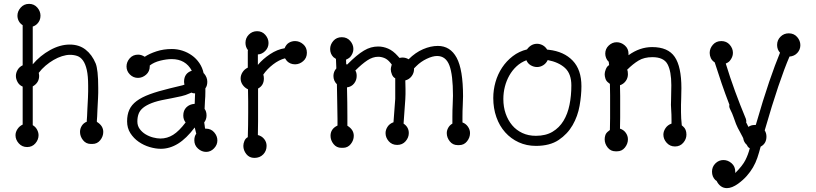

<svg xmlns="http://www.w3.org/2000/svg" viewBox="-20 -757 4211 991"><path d="M172 -634Q162 -624 149 -620V-425Q187 -470 238.5 -498.5Q290 -527 340 -527Q388 -527 421.5 -501Q455 -475 474 -429Q480 -414 483.5 -383Q487 -352 487 -304Q487 -291 487 -277.5Q487 -264 486 -250L483 -192Q482 -167 481.5 -156.5Q481 -146 480.5 -142Q480 -138 480 -136.5Q480 -135 480 -128Q513 -108 513 -76Q513 -53 497.5 -33.5Q482 -14 457 -14H449Q424 -14 408.5 -33.5Q393 -53 393 -76Q393 -93 402 -107.5Q411 -122 428 -129Q428 -137 428 -138.5Q428 -140 428.5 -144Q429 -148 429.5 -158.5Q430 -169 431 -194L434 -252Q435 -269 435 -285Q435 -301 435 -315Q435 -365 428 -396Q421 -427 408.5 -444.5Q396 -462 379 -468Q362 -474 341 -474Q322 -474 300 -467Q278 -460 256.5 -447.5Q235 -435 215 -418Q195 -401 180 -381Q181 -376 181.5 -372Q182 -368 182 -365Q182 -330 149 -311V-111Q164 -102 171.5 -87.5Q179 -73 179 -59Q179 -36 162.5 -17Q146 2 120 2Q94 2 77 -17Q60 -36 60 -59Q60 -75 70 -90.5Q80 -106 97 -114V-310Q80 -317 71 -333Q62 -349 62 -365Q62 -381 71 -396.5Q80 -412 97 -420V-627Q83 -636 76.5 -649Q70 -662 70 -676Q70 -699 87 -718Q104 -737 130 -737Q156 -737 172.5 -718Q189 -699 189 -676Q189 -651 172 -634Z M753 -419V-415Q753 -388 734 -371.5Q715 -355 692 -355Q668 -355 650.5 -372.5Q633 -390 633 -414Q633 -437 649.5 -456Q666 -475 693 -475Q710 -475 727 -464Q751 -480 787.5 -492Q824 -504 867 -504Q895 -504 921.5 -495.5Q948 -487 970.5 -471Q993 -455 1009 -431.5Q1025 -408 1031 -379L1033 -378Q1050 -358 1050 -335Q1050 -314 1040 -301V-283Q1040 -270 1039.5 -259Q1039 -248 1038 -237L1036 -195Q1046 -182 1046 -161Q1046 -141 1034 -125Q1036 -117 1036.5 -108.5Q1037 -100 1039 -93H1043Q1069 -93 1085.5 -74Q1102 -55 1102 -32Q1102 -9 1084.5 9Q1067 27 1044 27Q1021 27 1002 10Q983 -7 983 -33Q983 -54 993 -67L985 -99Q942 -42 899 -15.5Q856 11 810 11Q783 11 752.5 2Q722 -7 696 -25Q670 -43 653 -69.5Q636 -96 636 -131Q636 -165 647.5 -190.5Q659 -216 685 -235.5Q711 -255 753 -270.5Q795 -286 857 -301L915 -315Q919 -316 923 -317Q927 -318 932 -320Q931 -325 930.5 -329Q930 -333 930 -335Q930 -379 970 -392Q938 -452 866 -452Q840 -452 807.5 -444Q775 -436 753 -419ZM987 -275Q975 -275 968 -279L961 -276Q937 -265 916 -260.5Q895 -256 866 -250L835 -244Q791 -236 763 -225Q735 -214 718.5 -200.5Q702 -187 695.5 -169.5Q689 -152 689 -130Q689 -108 701 -91.5Q713 -75 731 -64Q749 -53 770 -47.5Q791 -42 808 -42Q843 -42 873.5 -61Q904 -80 938 -125Q926 -140 926 -161Q926 -187 942 -203Q958 -219 984 -221L985 -222Q985 -240 986 -251.5Q987 -263 987 -275Z M1349 -494Q1332 -477 1311 -476V-422Q1337 -453 1374 -477.5Q1411 -502 1449 -508Q1457 -528 1471.5 -536.5Q1486 -545 1503 -545Q1526 -545 1545 -528.5Q1564 -512 1564 -485Q1564 -458 1545 -441.5Q1526 -425 1503 -425Q1478 -425 1461 -442L1451 -456Q1420 -448 1389.5 -424.5Q1359 -401 1339 -372Q1342 -363 1342 -352Q1342 -316 1312 -300V-218Q1312 -170 1312 -131Q1312 -92 1311 -60Q1331 -55 1343.5 -39.5Q1356 -24 1356 -4Q1356 22 1338.5 40Q1321 58 1293 58Q1267 58 1251.5 38.5Q1236 19 1236 -4Q1236 -16 1241.5 -29.5Q1247 -43 1259 -49Q1260 -80 1260.5 -111.5Q1261 -143 1261 -175Q1261 -203 1261 -233Q1261 -263 1260 -296Q1243 -304 1232.5 -319Q1222 -334 1222 -352Q1222 -369 1232 -384.5Q1242 -400 1259 -408V-491Q1259 -497 1260 -498Q1247 -514 1247 -536Q1247 -561 1264.5 -578.5Q1282 -596 1307 -596Q1333 -596 1349.5 -577Q1366 -558 1366 -535Q1366 -511 1349 -494Z M1787 -462Q1778 -454 1766 -449L1767 -425Q1771 -425 1772 -424Q1798 -450 1819 -467.5Q1840 -485 1858.5 -496Q1877 -507 1895 -512Q1913 -517 1932 -517Q1958 -517 1983.5 -506Q2009 -495 2033 -468L2042 -458Q2047 -459 2051 -459.5Q2055 -460 2057 -460Q2075 -460 2089 -451Q2124 -486 2163.5 -503Q2203 -520 2240 -520Q2304 -520 2337 -459Q2370 -398 2370 -260Q2370 -240 2368.5 -213.5Q2367 -187 2367 -153V-125Q2384 -119 2395 -103.5Q2406 -88 2406 -70Q2406 -47 2390.5 -27.5Q2375 -8 2350 -8H2342Q2317 -8 2301.5 -27.5Q2286 -47 2286 -70Q2286 -84 2293.5 -97.5Q2301 -111 2315 -119V-155Q2315 -190 2316.5 -216.5Q2318 -243 2318 -263Q2318 -371 2299.5 -419.5Q2281 -468 2236 -468Q2213 -468 2182.5 -453.5Q2152 -439 2129 -416L2117 -404V-400Q2117 -380 2104.5 -363.5Q2092 -347 2072 -342Q2072 -331 2072.5 -320Q2073 -309 2073 -297Q2073 -284 2073 -271.5Q2073 -259 2072 -245L2063 -119Q2090 -101 2090 -70Q2090 -47 2073.5 -28Q2057 -9 2030 -9Q2003 -9 1986.5 -28Q1970 -47 1970 -70Q1970 -87 1980.5 -103Q1991 -119 2011 -126L2020 -247V-353Q2009 -358 2003 -372.5Q1997 -387 1997 -400Q1997 -406 2002 -424L1994 -434Q1980 -451 1964 -457.5Q1948 -464 1932 -464Q1904 -464 1876 -445.5Q1848 -427 1814 -393Q1821 -383 1821 -365Q1821 -343 1807.5 -326Q1794 -309 1771 -306Q1772 -264 1772.5 -227Q1773 -190 1773 -156V-108Q1806 -88 1806 -56Q1806 -33 1790.5 -13.5Q1775 6 1750 6H1742Q1717 6 1701.5 -13.5Q1686 -33 1686 -56Q1686 -92 1722 -109V-142Q1722 -185 1720.5 -233.5Q1719 -282 1719 -316V-322Q1701 -340 1701 -365Q1701 -387 1716 -404L1714 -453L1701 -462Q1684 -479 1684 -504Q1684 -527 1700.5 -546Q1717 -565 1744 -565Q1771 -565 1787.5 -546Q1804 -527 1804 -504Q1804 -482 1787 -462Z M2804 -501 2813 -500Q2891 -491 2936 -444Q2981 -397 2981 -312Q2981 -265 2971.5 -211Q2962 -157 2935.5 -111Q2909 -65 2863.5 -34.5Q2818 -4 2746 -4Q2698 -4 2657.5 -22.5Q2617 -41 2587.5 -74Q2558 -107 2542 -152.5Q2526 -198 2526 -251Q2526 -293 2537.5 -333.5Q2549 -374 2571.5 -408Q2594 -442 2626.5 -467Q2659 -492 2700 -502Q2721 -531 2752 -531Q2767 -531 2781 -523.5Q2795 -516 2804 -501ZM2697 -446Q2668 -435 2646 -414.5Q2624 -394 2609 -367.5Q2594 -341 2586 -310Q2578 -279 2578 -246Q2578 -205 2590 -170.5Q2602 -136 2623.5 -110.5Q2645 -85 2676 -70.5Q2707 -56 2746 -56Q2797 -56 2832 -77Q2867 -98 2888.5 -133.5Q2910 -169 2919.5 -216Q2929 -263 2929 -316Q2929 -376 2896.5 -406Q2864 -436 2807 -447Q2799 -430 2784 -420.5Q2769 -411 2752 -411Q2735 -411 2719.5 -420Q2704 -429 2697 -446Z M3221 -374Q3221 -354 3209.5 -338.5Q3198 -323 3180 -317Q3181 -289 3181 -262Q3181 -235 3181 -206Q3181 -178 3181 -150Q3181 -122 3180 -93Q3199 -87 3210 -71.5Q3221 -56 3221 -38Q3221 -15 3205.5 4.5Q3190 24 3165 24H3157Q3132 24 3116.5 4.5Q3101 -15 3101 -38Q3101 -49 3104.5 -59.5Q3108 -70 3118 -78L3128 -86Q3129 -117 3129 -147Q3129 -177 3129 -207Q3129 -236 3129 -265.5Q3129 -295 3128 -324L3118 -332Q3109 -339 3105 -351Q3101 -363 3101 -374Q3101 -385 3107 -400Q3113 -415 3124 -421L3122 -438Q3113 -446 3108.5 -457.5Q3104 -469 3104 -480Q3104 -505 3122 -522Q3140 -539 3163 -539Q3186 -539 3205 -522.5Q3224 -506 3224 -480V-472Q3282 -514 3346 -514Q3428 -514 3462.5 -463.5Q3497 -413 3497 -302Q3497 -275 3496 -249.5Q3495 -224 3495 -216Q3495 -208 3495 -178Q3495 -148 3499 -110L3506 -104Q3523 -90 3523 -62Q3523 -39 3506.5 -20Q3490 -1 3464 -1Q3438 -1 3421 -20Q3404 -39 3404 -62Q3404 -79 3415 -95.5Q3426 -112 3446 -119V-140Q3446 -167 3444.5 -186Q3443 -205 3443 -216Q3443 -222 3443.5 -233.5Q3444 -245 3444 -259.5Q3444 -274 3444.5 -289Q3445 -304 3445 -317Q3445 -389 3425.5 -425.5Q3406 -462 3347 -462Q3305 -462 3276 -444.5Q3247 -427 3217 -397Q3221 -390 3221 -374Z M3746 -442Q3741 -437 3736 -434Q3731 -431 3726 -429Q3748 -357 3774 -286Q3800 -215 3830 -143Q3832 -133 3832 -133Q3832 -127 3831 -126L3843 -102Q3856 -112 3876 -112H3881Q3919 -244 3950 -334.5Q3981 -425 4006 -485Q3991 -501 3991 -525Q3991 -550 4008.5 -567.5Q4026 -585 4051 -585Q4078 -585 4094.5 -566Q4111 -547 4111 -524Q4111 -501 4095.5 -484Q4080 -467 4055 -465Q4029 -405 3997 -310.5Q3965 -216 3927 -84Q3936 -70 3936 -52Q3936 -16 3906 0Q3898 31 3889 57.5Q3880 84 3866.5 107Q3853 130 3834.5 151Q3816 172 3790 191Q3758 214 3732 214Q3714 214 3700.5 204Q3687 194 3679 177L3672 172Q3655 155 3655 129Q3655 104 3672.5 86.5Q3690 69 3714 69Q3737 69 3756 85.5Q3775 102 3775 129V136Q3813 98 3827.5 69Q3842 40 3850 8Q3841 4 3837 -5L3834 -10Q3819 -23 3816 -44L3813 -50Q3804 -68 3798.5 -77.5Q3793 -87 3788.5 -96Q3784 -105 3779 -117Q3774 -129 3766 -153Q3759 -173 3751.5 -187Q3744 -201 3744 -209Q3744 -215 3745 -216Q3723 -273 3704.5 -327Q3686 -381 3669 -435Q3655 -444 3649 -457Q3643 -470 3643 -484Q3643 -507 3659.5 -526Q3676 -545 3703 -545Q3730 -545 3746.5 -526Q3763 -507 3763 -484Q3763 -462 3746 -442Z"/></svg>

Font: Nelagoney
Style: Regular
Weight: 400
Designer: Kanati
Foundry: Kanati and Michael Everson
Version: Version 2.000